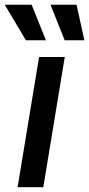

<svg xmlns="http://www.w3.org/2000/svg" viewBox="-48 -775 370 795"><path d="M24.9 0 113.8 -539.1H220.2L131.3 0ZM219.7 -608.4 161.1 -755.4H269L301.3 -608.4ZM59.1 -608.4 -28.3 -755.4H83L142.1 -608.4Z"/></svg>

Font: Inter 18pt Medium
Style: Italic
Weight: 500
Italic angle: -9.3988°
Designer: Rasmus Andersson
Foundry: rsms
Version: Version 4.001;git-66647c0bb